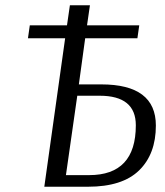

<svg xmlns="http://www.w3.org/2000/svg" viewBox="-20 -708 627 728"><path d="M501 -563H303L279 -388H364Q571 -388 571 -232Q571 -124 507.5 -62Q444 0 314 0H148L227 -563H86L93 -612H234L245 -688H321L310 -612H508ZM273 -345 230 -44H318Q495 -44 495 -233Q495 -345 358 -345Z"/></svg>

Font: Arsenal
Style: Italic
Weight: 400
Italic angle: -9.10001°
Designer: Andrij Shevchenko
Foundry: Stairsfor
Version: Version 2.001;PS 002.001;hotconv 1.0.88;makeotf.lib2.5.64775